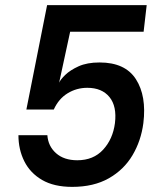

<svg xmlns="http://www.w3.org/2000/svg" viewBox="-20 -720 617 750"><path d="M262 10Q191 10 144.5 -17Q98 -44 75 -90Q52 -136 52 -192H165Q168 -149 199 -121.5Q230 -94 282 -94Q345 -94 383 -135.5Q421 -177 429 -239Q437 -305 407.5 -341Q378 -377 321 -377Q279 -377 244 -355.5Q209 -334 190 -292H83L164 -700H553L541 -596H254L211 -397Q216 -409 235 -427.5Q254 -446 287 -461Q320 -476 369 -476Q469 -476 511 -410.5Q553 -345 540 -239Q531 -170 497.5 -113.5Q464 -57 405 -23.5Q346 10 262 10Z"/></svg>

Font: Haskoy SemiBold
Style: Italic
Weight: 600
Designer: Ertekin Erdin
Foundry: Ertekin Erdin
Version: Version 2.000; ttfautohint (v1.8.4.7-5d5b)